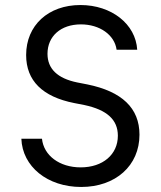

<svg xmlns="http://www.w3.org/2000/svg" viewBox="-20 -730 640 764"><path d="M65 -178C69 -67 169 14 303 14C440 14 535 -71 535 -194C535 -300 465 -366 328 -394L287 -402C209 -418 169 -456 169 -516C169 -586 222 -633 302 -633C377 -633 436 -591 444 -532H526C520 -634 424 -710 300 -710C172 -710 84 -629 84 -511C84 -409 149 -345 275 -320L316 -312C405 -293 449 -254 449 -190C449 -115 389 -64 301 -64C217 -64 154 -111 147 -178Z"/></svg>

Font: CommitMonoNiceRocks
Style: Regular
Weight: 400
Monospace: yes
Designer: Eigil Nikolajsen
Foundry: Eigil Nikolajsen
Version: Version 1.143